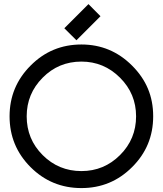

<svg xmlns="http://www.w3.org/2000/svg" viewBox="-20 -937 814 959"><path d="M386.7 2.4Q237.3 2.4 132.8 -102.1Q27.8 -207 27.8 -356Q27.8 -504.4 132.8 -609.4Q237.3 -714.8 386.7 -714.8Q534.2 -714.8 639.6 -609.4Q692.9 -556.2 719 -493.7Q745.1 -431.2 745.1 -356Q745.1 -206.5 639.6 -102.1Q535.2 2.4 386.7 2.4ZM386.7 -82.5Q499.5 -82.5 579.6 -162.6Q659.7 -242.7 659.7 -356Q659.7 -468.8 579.6 -548.8Q499 -629.4 386.7 -629.4Q272.5 -629.4 192.9 -548.8Q113.3 -468.8 113.3 -356Q113.3 -242.2 192.9 -162.6Q272.9 -82.5 386.7 -82.5ZM301.3 -795.9 421.9 -916.5 481.9 -856 361.8 -735.8Z"/></svg>

Font: Proletarsk
Style: Regular
Weight: 400
Designer: Peter Wiegel, original typeface by Carl Albert Fahrenwaldt 1901
Foundry: Peter Wiegel
Version: Version 1.000 2010 initial release